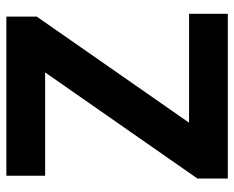

<svg xmlns="http://www.w3.org/2000/svg" viewBox="-88 -760 754 619"><g transform="rotate(-90 289.5 -450.0)"><path d="M555 -93V-218H204L546 -709V-807H33V-682H366L24 -191V-93Z"/></g></svg>

Font: Noto Sans Telugu UI
Style: Bold
Weight: 700
Designer: Jelle Bosma - Monotype Design Team
Foundry: Monotype Imaging Inc.
Version: Version 2.005